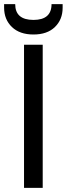

<svg xmlns="http://www.w3.org/2000/svg" viewBox="-40 -915 325 935"><path d="M77 0V-697H168V0ZM265 -877Q265 -820 227.5 -783.5Q190 -747 123 -747Q56 -747 18 -783.5Q-20 -820 -20 -878V-895H34Q34 -818 123 -818Q211 -818 211 -895H265Z"/></svg>

Font: SVN-Poppins
Style: Regular
Weight: 400
Designer: Ninad Kale (Devanagari), Jonny Pinhorn (Latin)
Foundry: Indian Type Foundry
Version: Version 3.002 2017